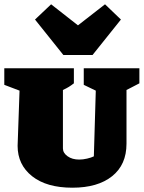

<svg xmlns="http://www.w3.org/2000/svg" viewBox="-22 -862 669 894"><path d="M315 12Q195 12 127.5 -41.5Q60 -95 60 -183L69 -440L-2 -467V-544H322V-474Q309 -464 298.5 -457.5Q288 -451 271 -443V-171Q271 -150 292.5 -134.5Q314 -119 347 -119Q364 -119 383.5 -123.5Q403 -128 415 -134L424 -440L368 -467V-544H627V-474Q608 -464 588.5 -454Q569 -444 567 -443V-193Q567 -95 500 -41.5Q433 12 315 12ZM273 -606 141 -771 216 -842 341 -744 467 -842 541 -771 409 -606Z"/></svg>

Font: Piazzolla SC Black
Style: Regular
Weight: 900
Designer: Juan Pablo del Peral
Foundry: Huerta Tipografica
Version: Version 1.330